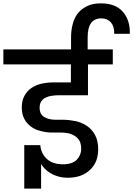

<svg xmlns="http://www.w3.org/2000/svg" viewBox="-52 -1031 784 1130"><path d="M185.1 -176.8Q189.5 -127 224.1 -95.2Q258.3 -64 318.8 -64Q373 -64 399.9 -90.8Q425.8 -118.2 425.8 -154.8Q425.8 -183.1 416 -202.1Q405.8 -220.2 388.2 -231Q368.2 -243.2 348.1 -247.1Q328.1 -251 300.8 -251H245.1Q212.9 -252.4 183.1 -261.2Q151.9 -268.6 128.9 -287.1Q103 -306.6 90.8 -332Q76.2 -359.4 76.2 -397.9Q76.2 -440.4 91.8 -466.8Q105.5 -493.7 132.8 -513.2Q160.2 -531.2 190.9 -538.1Q226.1 -545.9 258.8 -545.9H365.2V-651.9H-32.2V-740.2H366.2V-811Q366.2 -853.5 376 -889.2Q384.8 -925.3 405.8 -952.1Q426.3 -978 460.9 -995.1Q492.7 -1011.2 542 -1011.2Q627.9 -1011.2 670.9 -961.9Q714.8 -911.1 711.9 -832H620.1Q621.6 -874 601.1 -898.9Q580.1 -922.9 543.9 -922.9Q463.9 -922.9 463.9 -812V-740.2H611.8V-651.9H465.8V-470.2H287.1Q272.9 -470.2 250 -466.8Q231.9 -464.4 215.8 -456.1Q201.2 -449.7 190.9 -434.1Q181.2 -419.9 181.2 -397Q181.2 -358.4 209 -341.8Q235.4 -326.2 275.9 -326.2H319.8Q352.5 -326.2 395 -317.9Q431.6 -309.1 460.9 -289.1Q489.3 -269.5 507.8 -235.8Q525.9 -201.7 525.9 -151.9Q525.9 -118.2 515.1 -86.9Q503.9 -57.1 481 -34.2Q458 -11.2 424.8 2Q390.6 15.1 348.1 15.1Q314 15.1 285.2 5.9Q258.8 -2.4 238.8 -16.1Q222.2 -25.9 208 -42Q195.8 -55.7 189.9 -65.9V79.1H90.8V-176.8Z"/></svg>

Font: PoppinsZ Medium
Style: Regular
Weight: 500
Designer: Ninad Kale (Devanagari), Jonny Pinhorn (Latin)
Foundry: Indian Type Foundry
Version: Version 3.002;FEAKit 1.0